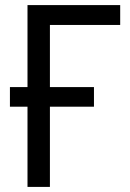

<svg xmlns="http://www.w3.org/2000/svg" viewBox="-20 -734 510 754"><path d="M452 -714V-636H176V-392H349V-315H176V0H88V-315H19V-392H88V-714Z"/></svg>

Font: Noto Sans SemiCondensed
Style: Regular
Weight: 400
Width: 4
Designer: Monotype Design Team
Foundry: Monotype Imaging Inc.
Version: Version 2.013; ttfautohint (v1.8.4.7-5d5b)